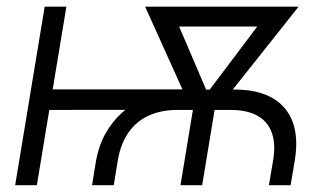

<svg xmlns="http://www.w3.org/2000/svg" viewBox="-20 -542 957 562"><path d="M249.5 0 260.3 -66.9Q268.6 -115.2 288.8 -151.1Q309.1 -187 336.7 -211.7Q364.3 -236.3 395 -251.2Q425.8 -266.1 455.6 -272.9Q485.4 -279.8 509.3 -279.8H665.5Q731.9 -280.3 775.4 -256.3Q818.8 -232.4 836.4 -185.8Q854 -139.2 842.8 -71.8L830.6 0H767.1L779.3 -71.8Q787.6 -121.1 775.4 -154.1Q763.2 -187 732.9 -203.6Q702.6 -220.2 655.3 -220.2H498.5Q451.7 -220.2 415.3 -203.6Q378.9 -187 356 -154.1Q333 -121.1 324.7 -71.8L313 0ZM24.4 0 110.8 -522.5H174.3L87.9 0ZM99.1 -220.2 108.9 -280.3H530.3L520 -220.7ZM508.3 0 553.2 -272H616.7L571.8 0ZM540.5 -221.7 404.8 -522.5H479.5L601.6 -236.8L587.9 -221.7ZM569.8 -221.7 563 -238.8 776.9 -522.5H854L615.2 -221.7ZM452.6 -464.4 462.4 -522.5H806.2L796.4 -464.4Z"/></svg>

Font: Inter 28pt Light
Style: Italic
Weight: 300
Italic angle: -9.3988°
Designer: Rasmus Andersson
Foundry: rsms
Version: Version 4.001;git-66647c0bb